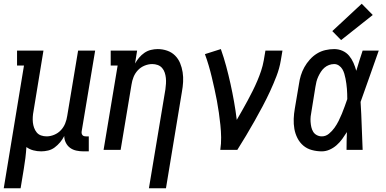

<svg xmlns="http://www.w3.org/2000/svg" viewBox="-43 -800 2063 1025"><path d="M-23 205 85 -450H48V-530H189L136 -207Q133 -192 132 -176.5Q131 -161 132.5 -146.5Q134 -132 139 -118Q144 -104 153 -93Q162 -82 176 -77Q190 -72 206 -72Q226 -72 246.5 -80.5Q267 -89 282 -105Q297 -121 305 -141Q313 -161 316 -182L374 -530H465L393 -99Q392 -93 393 -88Q394 -83 397 -79Q400 -75 405 -73.5Q410 -72 416 -72H431V8H402Q383 8 364.5 4Q346 0 331.5 -10.5Q317 -21 308.5 -38Q300 -55 300 -74Q291 -56 278 -40.5Q265 -25 249 -13Q233 -1 214 3.5Q195 8 177 8Q155 8 134.5 2.5Q114 -3 98 -15Q96 15 92.5 44Q89 73 84 102L67 205Z M752 205 840 -323Q842 -338 843 -353.5Q844 -369 842.5 -383.5Q841 -398 836.5 -412Q832 -426 822.5 -437Q813 -448 799 -453Q785 -458 770 -458Q749 -458 728.5 -449.5Q708 -441 693 -425Q678 -409 670 -389Q662 -369 659 -348L601 0H510L585 -450H548V-530H689L678 -461Q687 -477 699.5 -492Q712 -507 728 -518Q744 -529 762.5 -533.5Q781 -538 799 -538Q825 -538 849.5 -529.5Q874 -521 891.5 -503.5Q909 -486 918.5 -463Q928 -440 932 -414.5Q936 -389 934.5 -362.5Q933 -336 928 -309L843 205Z M1133 0Q1138 -33 1137.5 -66.5Q1137 -100 1133.5 -133Q1130 -166 1125.5 -198Q1121 -230 1115 -262Q1109 -294 1102 -325.5Q1095 -357 1087.5 -388.5Q1080 -420 1071 -450.5Q1062 -481 1051 -511L1136 -538Q1152 -493 1164.5 -446.5Q1177 -400 1187.5 -352.5Q1198 -305 1206.5 -257Q1215 -209 1221 -160Q1236 -186 1250.5 -211.5Q1265 -237 1279 -263Q1293 -289 1306 -315Q1319 -341 1330.5 -368Q1342 -395 1351 -422Q1360 -449 1365 -477L1374 -530H1465L1456 -477Q1449 -435 1433 -393.5Q1417 -352 1398.5 -312Q1380 -272 1359 -232.5Q1338 -193 1316 -154Q1294 -115 1271 -76.5Q1248 -38 1224 0Z M1675 8Q1648 8 1622 1Q1596 -6 1576.5 -22.5Q1557 -39 1545 -62.5Q1533 -86 1528.5 -112Q1524 -138 1525 -165.5Q1526 -193 1531 -221L1553 -351Q1556 -374 1563 -397Q1570 -420 1582 -441.5Q1594 -463 1611 -482Q1628 -501 1649 -514Q1670 -527 1694 -532.5Q1718 -538 1741 -538Q1765 -538 1786 -528.5Q1807 -519 1821 -502Q1835 -485 1844 -464.5Q1853 -444 1859 -422Q1867 -449 1875.5 -476Q1884 -503 1893 -530H1979Q1954 -461 1930.5 -392.5Q1907 -324 1882 -256Q1886 -192 1888 -128Q1890 -64 1893 0H1807Q1807 -24 1807.5 -47.5Q1808 -71 1809 -95Q1797 -76 1784 -58Q1771 -40 1754 -25Q1737 -10 1716.5 -1Q1696 8 1675 8ZM1675 -72Q1696 -72 1713 -86Q1730 -100 1742.5 -117.5Q1755 -135 1764.5 -154Q1774 -173 1782 -192.5Q1790 -212 1797 -231.5Q1804 -251 1811 -271Q1811 -285 1810.5 -298.5Q1810 -312 1809 -326Q1808 -340 1806 -353.5Q1804 -367 1801.5 -380.5Q1799 -394 1795 -407Q1791 -420 1784.5 -431Q1778 -442 1766.5 -450Q1755 -458 1741 -458Q1727 -458 1713.5 -453Q1700 -448 1689 -438.5Q1678 -429 1670 -416.5Q1662 -404 1656 -391Q1650 -378 1646.5 -364.5Q1643 -351 1641 -337L1620 -207Q1617 -193 1615.5 -178.5Q1614 -164 1615 -149.5Q1616 -135 1619 -121.5Q1622 -108 1629 -96.5Q1636 -85 1648.5 -78.5Q1661 -72 1675 -72ZM1778 -586 1731 -634 1888 -780 1947 -720Z"/></svg>

Font: Iosevka Slab Medium Oblique
Style: Regular
Weight: 500
Italic angle: -9°
Monospace: yes
Designer: Belleve Invis
Foundry: Belleve Invis
Version: Version 11.1.1; ttfautohint (v1.8.3)